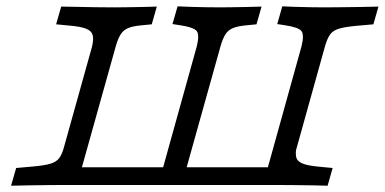

<svg xmlns="http://www.w3.org/2000/svg" viewBox="-20 -592 1226 612"><path d="M187.1 -2.4Q162.1 -2.4 131.9 -2Q101.6 -1.6 71.4 -1.2Q41.1 -0.8 15.3 0L31.5 -56.5L85.5 -61.3Q121.8 -64.5 140.7 -70.2Q159.7 -75.8 169 -88.3Q178.2 -100.8 184.7 -125.8L273.4 -443.5Q279 -466.9 275.4 -480.2Q271.8 -493.5 254.8 -500.4Q237.9 -507.3 200.8 -510.5L158.9 -514.5L175 -571Q192.7 -571 221.8 -570.2Q250.8 -569.4 283.9 -569Q316.9 -568.5 345.2 -568.5H346.8Q367.7 -568.5 390.3 -569Q412.9 -569.4 435.9 -569.8Q458.9 -570.2 479.8 -571L463.7 -514.5L431.5 -511.3Q404 -508.9 389.1 -502.8Q374.2 -496.8 365.3 -483.5Q356.5 -470.2 349.2 -445.2L241.1 -58.9H500L607.3 -444.4Q616.1 -480.6 607.3 -492.7Q598.4 -504.8 555.6 -511.3L529.8 -515.3L546 -571.8Q562.1 -571 585.5 -570.2Q608.9 -569.4 634.7 -569Q660.5 -568.5 682.3 -568.5H679H680.6Q701.6 -568.5 724.2 -569Q746.8 -569.4 769.8 -569.8Q792.7 -570.2 813.7 -571L797.6 -514.5L765.3 -511.3Q738.7 -508.9 723.4 -502.8Q708.1 -496.8 699.2 -483.5Q690.3 -470.2 683.1 -445.2L575 -58.9H833.9L941.1 -444.4Q950 -480.6 941.1 -492.7Q932.3 -504.8 889.5 -511.3L863.7 -515.3L879.8 -571.8Q896 -571 919.4 -570.2Q942.7 -569.4 968.5 -569Q994.4 -568.5 1016.1 -568.5H1012.9H1014.5Q1040.3 -568.5 1070.6 -569Q1100.8 -569.4 1131 -569.8Q1161.3 -570.2 1186.3 -571L1170.2 -514.5L1116.1 -509.7Q1080.6 -506.5 1061.3 -500.8Q1041.9 -495.2 1032.7 -482.7Q1023.4 -470.2 1016.1 -445.2L892.7 -2.4H187.1ZM925.8 -127.4Q921 -104.8 924.2 -91.1Q927.4 -77.4 944.8 -70.6Q962.1 -63.7 998.4 -60.5L1040.3 -56.5L1024.2 0Q1006.5 -0.8 977.4 -1.2Q948.4 -1.6 915.7 -2Q883.1 -2.4 854 -2.4H853.2L937.1 -168.5Z"/></svg>

Font: Playfair 5pt SemiExpanded Light
Style: Italic
Weight: 300
Width: 6
Italic angle: -15.6°
Designer: Claus Eggers Sørensen
Foundry: Claus Eggers Sørensen
Version: Version 2.203